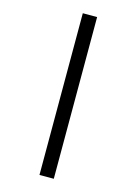

<svg xmlns="http://www.w3.org/2000/svg" viewBox="-161 -1031 921 1296"><g transform="rotate(15 300.0 -383.0)"><path d="M250 182V-948H350V182Z"/></g></svg>

Font: Victor Mono Thin
Style: Regular
Weight: 100
Monospace: yes
Designer: Rune Bjørnerås
Version: Version 1.561;gftools[0.9.30]